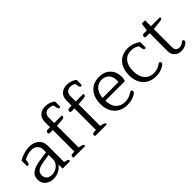

<svg xmlns="http://www.w3.org/2000/svg" viewBox="101 -1577 2447 2447"><g transform="rotate(-45 1324.5 -353.5)"><path d="M44 -125Q44 -195 94 -229.5Q144 -264 226 -276L367 -297V-341Q367 -390 337 -420Q307 -450 253 -450Q222 -450 183.5 -439Q145 -428 120 -412L112 -368Q107 -339 86 -339Q79 -339 75 -342.5Q71 -346 71 -352V-443Q111 -467 163.5 -483Q216 -499 264 -499Q342 -499 392 -457Q442 -415 442 -340V-46L479 -36Q493 -32 499.5 -26.5Q506 -21 506 -12Q506 0 495 0H369V-70H365Q338 -33 295 -10.5Q252 12 197 12Q134 12 89 -24Q44 -60 44 -125ZM367 -170V-250L243 -230Q184 -220 152 -196.5Q120 -173 120 -129Q120 -85 148 -62Q176 -39 220 -39Q257 -39 291 -56.5Q325 -74 346 -104Q367 -134 367 -170Z M562 -20Q562 -33 571.5 -40Q581 -47 597 -47H629V-436H572Q564 -436 559.5 -442Q555 -448 555 -458Q555 -471 564.5 -479Q574 -487 590 -487H629V-577Q629 -645 668.5 -682Q708 -719 772 -719Q812 -719 848 -706Q884 -693 906 -673V-587Q906 -581 902 -577.5Q898 -574 891 -574Q881 -574 875 -580.5Q869 -587 866 -602L857 -649Q827 -669 785 -669Q748 -669 726 -646Q704 -623 704 -581V-487H831Q844 -487 844 -473Q844 -448 799 -444L704 -436V-47L751 -36Q765 -31 771.5 -26Q778 -21 778 -12Q778 0 766 0H578Q562 0 562 -20Z M951 -20Q951 -33 960.5 -40Q970 -47 986 -47H1018V-436H961Q953 -436 948.5 -442Q944 -448 944 -458Q944 -471 953.5 -479Q963 -487 979 -487H1018V-577Q1018 -645 1057.5 -682Q1097 -719 1161 -719Q1201 -719 1237 -706Q1273 -693 1295 -673V-587Q1295 -581 1291 -577.5Q1287 -574 1280 -574Q1270 -574 1264 -580.5Q1258 -587 1255 -602L1246 -649Q1216 -669 1174 -669Q1137 -669 1115 -646Q1093 -623 1093 -581V-487H1220Q1233 -487 1233 -473Q1233 -448 1188 -444L1093 -436V-47L1140 -36Q1154 -31 1160.5 -26Q1167 -21 1167 -12Q1167 0 1155 0H967Q951 0 951 -20Z M1291 -240Q1291 -359 1353 -429Q1415 -499 1522 -499Q1619 -499 1675 -442Q1731 -385 1731 -290Q1731 -259 1718 -227H1367Q1367 -135 1414 -86Q1461 -37 1533 -37Q1571 -37 1601.5 -46.5Q1632 -56 1662 -77Q1664 -78 1670.5 -82Q1677 -86 1683 -86Q1692 -86 1698 -79Q1704 -72 1704 -62Q1704 -44 1673 -25Q1611 12 1530 12Q1459 12 1405 -18.5Q1351 -49 1321 -106Q1291 -163 1291 -240ZM1651 -277Q1655 -286 1655 -305Q1655 -374 1618 -412Q1581 -450 1520 -450Q1456 -450 1414 -403.5Q1372 -357 1367 -277Z M1808 -244Q1808 -322 1837 -380Q1866 -438 1918 -468.5Q1970 -499 2039 -499Q2088 -499 2136 -481Q2184 -463 2209 -439V-350Q2209 -344 2205 -340.5Q2201 -337 2193 -337Q2183 -337 2177 -343.5Q2171 -350 2168 -365L2159 -414Q2141 -430 2110 -439.5Q2079 -449 2047 -449Q1973 -449 1928 -395.5Q1883 -342 1883 -244Q1883 -146 1929.5 -91.5Q1976 -37 2052 -37Q2120 -37 2175 -76Q2177 -77 2183 -81.5Q2189 -86 2195 -86Q2204 -86 2210 -79Q2216 -72 2216 -62Q2216 -43 2183 -24Q2121 12 2048 12Q1937 12 1872.5 -57Q1808 -126 1808 -244Z M2374 -112V-436H2306Q2298 -436 2293.5 -442Q2289 -448 2289 -458Q2289 -471 2298.5 -479Q2308 -487 2324 -487H2375L2388 -593H2449V-487H2601Q2613 -487 2613 -475Q2613 -463 2603 -457Q2593 -451 2572 -449L2449 -436V-107Q2449 -73 2466.5 -55.5Q2484 -38 2514 -38Q2535 -38 2551 -44Q2567 -50 2582 -64Q2594 -74 2601 -74Q2610 -74 2616 -68.5Q2622 -63 2622 -53Q2622 -34 2592 -14Q2555 12 2500 12Q2446 12 2410 -21Q2374 -54 2374 -112Z"/></g></svg>

Font: Maitree
Style: Regular
Weight: 400
Designer: CadsonDemak Team
Foundry: CadsonDemak
Version: Version 1.001